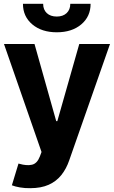

<svg xmlns="http://www.w3.org/2000/svg" viewBox="-20 -775 593 999"><path d="M137.3 204.1Q108.5 204.6 83.4 200.1Q58.3 195.7 41.8 189.1L76.2 76L81.2 77.3Q119.1 88.3 146.2 82.1Q173.3 76 187.5 38.9L196.1 15.8L0.8 -545.9H159.6L272.5 -144.9H278.3L392.4 -545.9H552.3L340.2 59.2Q325.2 103.1 299.2 135.8Q273.1 168.5 233.5 186.3Q193.8 204.1 137.3 204.1ZM275.4 -607Q197.1 -607 148.2 -648Q99.4 -689 99.4 -755.1H204.5Q204.5 -724.8 223.5 -706.8Q242.6 -688.9 275.4 -688.9Q307.6 -688.9 326.7 -706.8Q345.7 -724.8 345.7 -755.1H451.4Q451.4 -689 402.7 -648Q354 -607 275.4 -607Z"/></svg>

Font: Inter Tight
Style: Regular
Weight: 400
Designer: Rasmus Andersson
Foundry: rsms
Version: Version 3.002